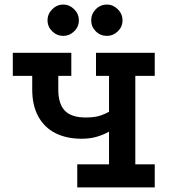

<svg xmlns="http://www.w3.org/2000/svg" viewBox="-20 -820 747 840"><path d="M318 0V-101H457V-244Q436 -232 406 -222.5Q376 -213 337 -213Q271 -213 222.5 -237.5Q174 -262 147.5 -310.5Q121 -359 121 -428V-488H36V-589H292V-488H235V-428Q235 -366 263.5 -336Q292 -306 355 -306Q395 -306 419.5 -314.5Q444 -323 457 -331V-488H400V-589H657V-488H572V-101H657V0ZM448 -800Q475 -800 495.5 -779.5Q516 -759 516 -731Q516 -703 495.5 -683Q475 -663 448 -663Q419 -663 399 -683Q379 -703 379 -731Q379 -759 399 -779.5Q419 -800 448 -800ZM257 -800Q284 -800 304.5 -779.5Q325 -759 325 -731Q325 -703 304.5 -683Q284 -663 257 -663Q229 -663 208.5 -683Q188 -703 188 -731Q188 -759 208.5 -779.5Q229 -800 257 -800Z"/></svg>

Font: Podkova
Style: Bold
Weight: 700
Designer: Ilya Yudin
Foundry: Cyreal (www.cyreal.org)
Version: Version 2.102; ttfautohint (v1.8.1.43-b0c9)